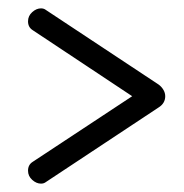

<svg xmlns="http://www.w3.org/2000/svg" viewBox="-20 -507 439 459"><path d="M375 -277Q375 -260 359 -250L90 -72Q85 -68 78 -68Q67 -68 57 -77Q47 -86 47 -99Q47 -113 58 -120L296 -277L58 -435Q47 -442 47 -456Q47 -469 57 -478Q67 -487 78 -487Q85 -487 90 -483L359 -305Q366 -300 370.5 -292.5Q375 -285 375 -277Z"/></svg>

Font: AkaAcidDosis
Style: Regular
Weight: 400
Designer: Edgar Tolentino, Pablo Impallari, Igino Marini, Aka-Acid
Foundry: Edgar Tolentino, Pablo Impallari, Igino Marini, Cyberella
Version: Version 1.007